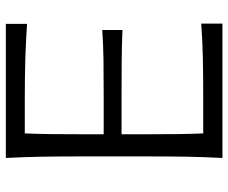

<svg xmlns="http://www.w3.org/2000/svg" viewBox="-82 -702 784 659"><g transform="rotate(-90 309.5 -372.0)"><path d="M97.3 0H558.4V-72.9Q501.3 -68.5 439.1 -67.2Q376.9 -66 307.6 -66H181.6Q179.7 -112.6 179.2 -158.7Q178.7 -204.8 178.7 -258V-346.3H307.6Q378.9 -346.3 431.6 -345.8Q484.3 -345.3 536.5 -343.2V-412.5Q487.2 -409.1 434.2 -408.3Q381.3 -407.6 308.5 -407.6H178.7V-484.4Q178.7 -538.3 179.2 -584.7Q179.7 -631.1 181.6 -678.4H301Q383.4 -678.4 444.1 -676.4Q504.7 -674.3 557.6 -670.7V-743.5H97.3Q100.6 -680.9 101.6 -623Q102.6 -565 102.6 -495.5V-246.5Q102.6 -177.8 101.6 -120.1Q100.6 -62.4 97.3 0Z"/></g></svg>

Font: Pinar-VF-FD
Style: Regular
Weight: 300
Designer: Amin Abedi
Version: Version 3.0